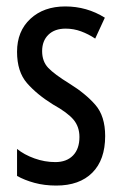

<svg xmlns="http://www.w3.org/2000/svg" viewBox="-20 -567 379 597"><path d="M307 -144Q307 -70 267 -30Q227 10 155 10Q118 10 87 1.5Q56 -7 33 -20V-104Q55 -86 87 -74.5Q119 -63 152 -63Q187 -63 207 -83.5Q227 -104 227 -141Q227 -173 208.5 -195Q190 -217 145 -242Q95 -273 64 -308.5Q33 -344 33 -406Q33 -470 74.5 -508.5Q116 -547 183 -547Q250 -547 306 -512L276 -447Q255 -461 232 -469.5Q209 -478 184 -478Q150 -478 130.5 -459Q111 -440 111 -408Q111 -376 130 -356Q149 -336 196 -307Q246 -276 276.5 -241Q307 -206 307 -144Z"/></svg>

Font: Noto Sans Lao ExtraCondensed
Style: Regular
Weight: 400
Width: 2
Designer: Monotype Design Team
Foundry: Monotype Imaging Inc.
Version: Version 2.004; ttfautohint (v1.8.4.7-5d5b)